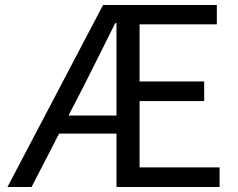

<svg xmlns="http://www.w3.org/2000/svg" viewBox="-20 -753 958 773"><path d="M256 -288 324 -420C364 -500 405 -581 444 -660H449V-288ZM542 -79V-346H802V-425H542V-655H853V-733H395L10 0H107L218 -215H449V0H864V-79Z"/></svg>

Font: Squished Noto Sans CJK JP Regular
Style: Regular
Weight: 400
Designer: Ryoko NISHIZUKA (kana & ideographs); Paul D. Hunt (Latin, Greek & Cyrillic); Wenlong ZHANG (bopomofo); Sandoll Communica
Foundry: Adobe Systems Incorporated
Version: Version 1.004;PS 1.004;hotconv 1.0.82;makeotf.lib2.5.63406